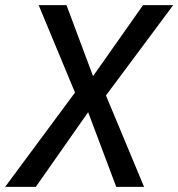

<svg xmlns="http://www.w3.org/2000/svg" viewBox="-51 -725 692 745"><path d="M-31 0 252 -382 250 -342 99 -705H207L317 -411H297L504 -705H621L350 -341V-379L508 0H400L283 -311H306L88 0Z"/></svg>

Font: Nunito Sans 10pt Condensed SemiBold
Style: Italic
Weight: 600
Width: 3
Italic angle: -9°
Designer: Vernon Adams
Foundry: Vernon Adams
Version: Version 3.101;gftools[0.9.27]